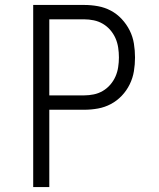

<svg xmlns="http://www.w3.org/2000/svg" viewBox="-20 -755 640 775"><path d="M114 0V-735H320Q348 -735 375.5 -730Q403 -725 427.5 -712Q452 -699 471.5 -678Q491 -657 503.5 -632Q516 -607 520.5 -579Q525 -551 525 -523Q525 -495 520.5 -467.5Q516 -440 503.5 -414.5Q491 -389 471.5 -368.5Q452 -348 427.5 -335Q403 -322 375.5 -317Q348 -312 320 -312H179V0ZM179 -370H320Q339 -370 358.5 -374Q378 -378 395 -388Q412 -398 425 -413Q438 -428 446 -446Q454 -464 457 -484Q460 -504 460 -523Q460 -543 457 -563Q454 -583 446 -601Q438 -619 425 -634Q412 -649 395 -659Q378 -669 358.5 -673Q339 -677 320 -677H179Z"/></svg>

Font: Iosevka Curly Light Extended
Style: Regular
Weight: 300
Width: 7
Monospace: yes
Designer: Belleve Invis
Foundry: Belleve Invis
Version: Version 11.1.0; ttfautohint (v1.8.3)